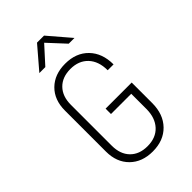

<svg xmlns="http://www.w3.org/2000/svg" viewBox="-280 -1050 1160 1160"><g transform="rotate(-45 300.0 -470.0)"><path d="M306 10Q215 10 160 -44.5Q105 -99 105 -190V-540Q105 -632 160 -686Q215 -740 306 -740Q399 -740 454.5 -683Q510 -626 510 -530H460Q460 -607 418.5 -651Q377 -695 306 -695Q236 -695 195.5 -653.5Q155 -612 155 -540V-190Q155 -118 195.5 -76.5Q236 -35 306 -35Q378 -35 419 -79.5Q460 -124 460 -200V-329H287V-375H510V-200Q510 -104 454.5 -47Q399 10 306 10ZM156 -810 276 -950H336L456 -810H407L306 -919L207 -810Z"/></g></svg>

Font: Tiny Thin
Style: Regular
Weight: 100
Monospace: yes
Designer: Philipp Nurullin, Konstantin Bulenkov
Foundry: JetBrains
Version: Version 2.251; ttfautohint (v1.8.4.7-5d5b)